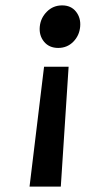

<svg xmlns="http://www.w3.org/2000/svg" viewBox="-20 -684 318 713"><path d="M234.8 -436.1 205.8 9H89.7L143.6 -436.1ZM210.8 -664Q243.8 -664 262.2 -640.8Q280.6 -617.5 277.7 -585.1Q274.8 -551.9 252.2 -529Q229.5 -506 196.2 -506Q162.5 -506 143.5 -529.2Q124.6 -552.3 127.7 -585.1Q130.9 -617.5 154.1 -640.7Q177.3 -664 210.8 -664Z"/></svg>

Font: Karla
Style: Italic
Weight: 400
Italic angle: -8°
Designer: Jonathan Pinhorn
Version: Version 2.004;gftools[0.9.33]